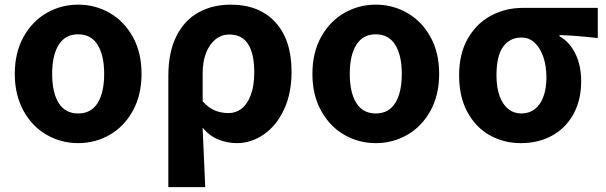

<svg xmlns="http://www.w3.org/2000/svg" viewBox="-20 -596 2580 818"><path d="M43 -281.4Q43 -371.8 80.1 -438.6Q117.2 -505.4 178.8 -540.8Q240.4 -576.2 313 -576.2Q385.8 -576.2 447.4 -540.8Q509 -505.4 546 -438.6Q583 -371.8 583 -281.4Q583 -191.2 546 -124.1Q509 -57 447.4 -21.6Q385.8 13.8 313 13.8Q240.4 13.8 178.8 -21.6Q117.2 -57 80.1 -124.1Q43 -191.2 43 -281.4ZM423.8 -281.4Q423.8 -360.2 395.9 -405Q368 -449.8 313 -449.8Q258 -449.8 230.1 -405Q202.2 -360.2 202.2 -281.4Q202.2 -201.6 230.1 -157.1Q258 -112.6 313 -112.6Q368 -112.6 395.9 -157.1Q423.8 -201.6 423.8 -281.4Z M963 -576.2Q1084.6 -576.2 1153.4 -500.9Q1222.2 -425.6 1222.2 -290.4Q1222.2 -197.6 1189.6 -128.5Q1157 -59.4 1103.3 -22.8Q1049.6 13.8 989.4 13.8Q948.2 13.8 910.2 -1.6Q872.2 -17 843.2 -52.2Q849.2 74.6 854.4 201.4H697.2V-272Q697.2 -373.2 731.3 -441.4Q765.4 -509.6 825.4 -542.9Q885.4 -576.2 963 -576.2ZM1063.2 -287.8Q1063.2 -367.8 1036.9 -408.4Q1010.6 -449 956.8 -449Q924.8 -449 899 -428.9Q873.2 -408.8 858.3 -371.6Q843.4 -334.4 843.4 -284V-164.4Q869.6 -135.6 896.3 -124.9Q923 -114.2 954.4 -114.2Q984.8 -114.2 1009.3 -133.2Q1033.8 -152.2 1048.5 -191.2Q1063.2 -230.2 1063.2 -287.8Z M1311 -281.4Q1311 -371.8 1348.1 -438.6Q1385.2 -505.4 1446.8 -540.8Q1508.4 -576.2 1581 -576.2Q1653.8 -576.2 1715.4 -540.8Q1777 -505.4 1814 -438.6Q1851 -371.8 1851 -281.4Q1851 -191.2 1814 -124.1Q1777 -57 1715.4 -21.6Q1653.8 13.8 1581 13.8Q1508.4 13.8 1446.8 -21.6Q1385.2 -57 1348.1 -124.1Q1311 -191.2 1311 -281.4ZM1691.8 -281.4Q1691.8 -360.2 1663.9 -405Q1636 -449.8 1581 -449.8Q1526 -449.8 1498.1 -405Q1470.2 -360.2 1470.2 -281.4Q1470.2 -201.6 1498.1 -157.1Q1526 -112.6 1581 -112.6Q1636 -112.6 1663.9 -157.1Q1691.8 -201.6 1691.8 -281.4Z M1936 -274.6Q1936 -368 1973.7 -432.8Q2011.4 -497.6 2073.1 -530Q2134.8 -562.4 2207 -562.4H2526.8V-434L2507.8 -435.8Q2424.8 -445 2363.8 -446.6V-441.8Q2407.4 -416.4 2431.7 -366.5Q2456 -316.6 2456 -250.2Q2456 -169.6 2423.1 -109.9Q2390.2 -50.2 2332.2 -18.2Q2274.2 13.8 2199.8 13.8Q2126.2 13.8 2066.3 -19.9Q2006.4 -53.6 1971.2 -118.8Q1936 -184 1936 -274.6ZM2308 -266.2Q2308 -313.4 2295.3 -351.9Q2282.6 -390.4 2258.8 -413.2Q2235 -436 2201.8 -436Q2151.6 -436 2123.4 -396.7Q2095.2 -357.4 2095.2 -274.6Q2095.2 -224 2108.3 -187.3Q2121.4 -150.6 2145.5 -131.6Q2169.6 -112.6 2201.4 -112.6Q2234 -112.6 2257.9 -130.7Q2281.8 -148.8 2294.9 -183.4Q2308 -218 2308 -266.2Z"/></svg>

Font: 寒蝉端黑体 Light
Style: Regular
Weight: 300
Designer: ChillDuanSans {Warren2060}; 
Source Han Sans {Ryoko NISHIZUKA 西塚涼子 (kana, bopomofo & ideographs); Paul D. Hunt (Latin, G
Foundry: ChillType&Adobe
Version: Version 1.300;Glyphs 3.3 (3306)